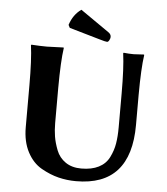

<svg xmlns="http://www.w3.org/2000/svg" viewBox="-57 -894 834 956"><g transform="rotate(5 359.5 -416.5)"><path d="M311 -842.8 453.1 -744.1Q468.3 -734.4 467.8 -720.2Q467.8 -713.4 462.9 -704.1Q458 -694.8 452.1 -694.8Q444.3 -694.8 413.1 -704.1L261.2 -748L253.9 -762.2Q271 -814.9 311 -842.8ZM546.9 -444.8Q546.9 -573.7 537.1 -645L539.1 -647.9Q565.9 -645 589.8 -645L641.1 -647.9L642.1 -645Q632.3 -579.1 631.8 -444.8V-294.9Q631.8 10.3 357.9 9.8Q313 9.8 270.5 -0.7Q228 -11.2 184.1 -36.1Q140.1 -61 113 -112.5Q85.9 -164.1 85.9 -235.8V-444.8Q85.9 -573.7 76.2 -645L78.1 -647.9Q122.1 -645 155.8 -645L238.8 -647.9L240.2 -645Q230.5 -579.1 230 -444.8V-269Q230 -233.9 235.1 -202.4Q240.2 -170.9 254.2 -135Q268.1 -99.1 300 -77.1Q332 -55.2 378.9 -55.2Q430.7 -55.2 465.8 -73Q501 -90.8 518.1 -125Q535.2 -159.2 541 -194.6Q546.9 -230 546.9 -276.9Z"/></g></svg>

Font: Linux Biolinum
Style: Bold
Weight: 700
Designer: Philipp H. Poll
Foundry: Philipp H. Poll
Version: Version 1.3.2 ; ttfautohint (v0.9)